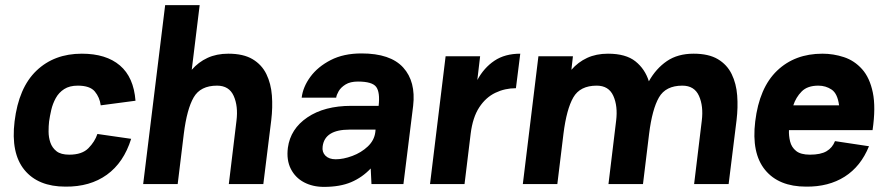

<svg xmlns="http://www.w3.org/2000/svg" viewBox="-20 -720 3459 751"><path d="M236 10Q129 10 75.5 -55.5Q22 -121 37 -245Q53 -377 122.5 -443.5Q192 -510 300 -510Q395 -510 449 -464Q503 -418 510 -326L374 -308Q370 -339 351 -362Q332 -385 284 -385Q252 -385 231 -371.5Q210 -358 198 -336Q186 -314 180.5 -290Q175 -266 172 -245Q170 -228 170 -205.5Q170 -183 177 -162.5Q184 -142 201 -128.5Q218 -115 251 -115Q301 -115 326 -140.5Q351 -166 361 -196L493 -177Q464 -84 398 -36.5Q332 11 236 10Z M905 -248Q912 -305 894 -345Q876 -385 829 -385Q764 -385 737.5 -339Q711 -293 699 -197L675 0H540L626 -700H761L730 -447Q756 -477 791.5 -493.5Q827 -510 873 -510Q932 -510 968 -488.5Q1004 -467 1022 -430Q1040 -393 1043.5 -346.5Q1047 -300 1041 -250L1010 0H875Z M1247 11Q1203 11 1169 -7Q1135 -25 1117.5 -59.5Q1100 -94 1106 -142Q1116 -216 1182.5 -261Q1249 -306 1354 -306H1461Q1467 -359 1451.5 -380Q1436 -401 1380 -401Q1350 -401 1331.5 -389.5Q1313 -378 1304.5 -363Q1296 -348 1295 -338H1160Q1165 -380 1194 -419.5Q1223 -459 1273.5 -485Q1324 -511 1394 -511Q1507 -511 1557 -456Q1607 -401 1596 -306L1558 0H1433L1430 -61Q1397 -26 1353.5 -7.5Q1310 11 1247 11ZM1293 -97Q1323 -97 1358 -110Q1393 -123 1418.5 -147Q1444 -171 1448 -203L1449 -213H1347Q1250 -213 1242 -147Q1239 -125 1253 -111Q1267 -97 1293 -97Z M1662 0 1723 -500H1858L1847 -407Q1873 -455 1914 -482.5Q1955 -510 2015 -510L1998 -375Q1955 -375 1917.5 -357Q1880 -339 1854.5 -300Q1829 -261 1821 -197L1797 0Z M2025 0 2086 -500H2221L2215 -447Q2241 -477 2276.5 -493.5Q2312 -510 2358 -510Q2428 -510 2465.5 -480Q2503 -450 2518 -402Q2546 -452 2588.5 -481Q2631 -510 2693 -510Q2752 -510 2788 -488.5Q2824 -467 2842 -430Q2860 -393 2863.5 -346.5Q2867 -300 2861 -250L2830 0H2695L2725 -248Q2732 -305 2714 -345Q2696 -385 2649 -385Q2584 -385 2557.5 -339Q2531 -293 2519 -197L2495 0H2360L2390 -248Q2397 -305 2379 -345Q2361 -385 2314 -385Q2249 -385 2222.5 -339Q2196 -293 2184 -197L2160 0Z M3246 -168 3379 -148Q3347 -69 3284 -29Q3221 11 3133 10Q3026 10 2972.5 -55.5Q2919 -121 2934 -245Q2950 -377 3019.5 -443.5Q3089 -510 3197 -510Q3240 -510 3281 -496.5Q3322 -483 3352 -449.5Q3382 -416 3394 -358Q3406 -300 3393 -211H3066Q3065 -189 3070.5 -166.5Q3076 -144 3094 -129.5Q3112 -115 3148 -115Q3190 -115 3213 -128.5Q3236 -142 3246 -168ZM3181 -385Q3138 -385 3115.5 -362Q3093 -339 3083 -308H3262Q3256 -354 3233 -369.5Q3210 -385 3181 -385Z"/></svg>

Font: Haskoy ExtraBold
Style: Italic
Weight: 800
Designer: Ertekin Erdin
Foundry: Ertekin Erdin
Version: Version 2.000; ttfautohint (v1.8.4.7-5d5b)